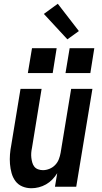

<svg xmlns="http://www.w3.org/2000/svg" viewBox="-20 -992 540 1020"><path d="M147 8Q121 8 98.5 -1.5Q76 -11 62 -30Q48 -49 41.5 -72.5Q35 -96 33 -121Q31 -146 33 -171.5Q35 -197 40 -222L89 -520H201L150 -207Q147 -193 146 -180Q145 -167 146.5 -154Q148 -141 151.5 -128.5Q155 -116 162.5 -106.5Q170 -97 182.5 -92.5Q195 -88 208 -88Q225 -88 242.5 -95Q260 -102 273 -115.5Q286 -129 292.5 -146Q299 -163 302 -180L358 -520H471L385 0H272L284 -72Q273 -54 258 -38.5Q243 -23 224.5 -12.5Q206 -2 186 3Q166 8 147 8ZM460 -604H328L350 -736H481ZM260 -604H128L150 -736H281ZM338 -783 213 -918 287 -972 399 -827Z"/></svg>

Font: Iosevka SS04 Oblique
Style: Bold
Weight: 700
Italic angle: -9°
Monospace: yes
Designer: Belleve Invis
Foundry: Belleve Invis
Version: Version 19.0.0; ttfautohint (v1.8.4)